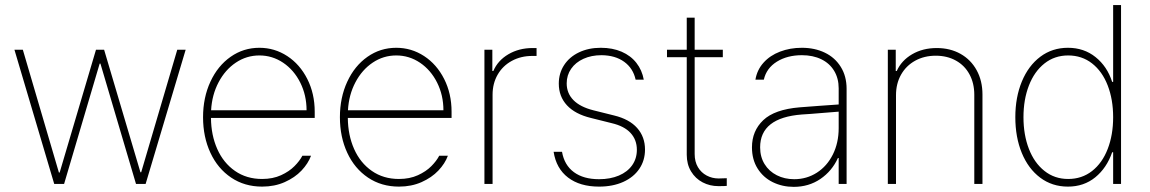

<svg xmlns="http://www.w3.org/2000/svg" viewBox="-20 -727 4548 759"><path d="M37.1 -530.3H70.3L212.9 -44.9H215.8L359.4 -530.3H391.6L535.2 -45.9H538.1L680.7 -530.3H713.9L555.7 0H517.6L377 -475.6H374L233.4 0H194.3Z M782.7 -263.7Q782.7 -341.3 811.8 -404.1Q840.8 -466.8 891.6 -502.4Q942.4 -538.1 1005.4 -538.1Q1065.4 -538.1 1115.5 -505.4Q1165.5 -472.7 1194.8 -414.8Q1224.1 -356.9 1224.1 -285.2V-260.7H814Q814.5 -192.9 838.9 -137.9Q863.3 -83 908.9 -51.3Q954.6 -19.5 1016.1 -19.5Q1058.6 -19.5 1091.1 -34.4Q1123.5 -49.3 1144 -70.1Q1164.6 -90.8 1175.3 -111.3H1209.5Q1198.2 -80.6 1171.9 -52.7Q1145.5 -24.9 1105.5 -7.1Q1065.4 10.7 1016.1 10.7Q946.8 10.7 893.8 -24.9Q840.8 -60.5 811.8 -123Q782.7 -185.5 782.7 -263.7ZM1191.9 -291Q1191.9 -350.6 1167 -400.4Q1142.1 -450.2 1099.4 -479Q1056.6 -507.8 1005.4 -507.8Q954.6 -507.8 912.4 -479.5Q870.1 -451.2 844 -401.6Q817.9 -352.1 814.5 -291Z M1323.7 -263.7Q1323.7 -341.3 1352.8 -404.1Q1381.8 -466.8 1432.6 -502.4Q1483.4 -538.1 1546.4 -538.1Q1606.4 -538.1 1656.5 -505.4Q1706.5 -472.7 1735.8 -414.8Q1765.1 -356.9 1765.1 -285.2V-260.7H1355Q1355.5 -192.9 1379.9 -137.9Q1404.3 -83 1450 -51.3Q1495.6 -19.5 1557.1 -19.5Q1599.6 -19.5 1632.1 -34.4Q1664.6 -49.3 1685.1 -70.1Q1705.6 -90.8 1716.3 -111.3H1750.5Q1739.3 -80.6 1712.9 -52.7Q1686.5 -24.9 1646.5 -7.1Q1606.4 10.7 1557.1 10.7Q1487.8 10.7 1434.8 -24.9Q1381.8 -60.5 1352.8 -123Q1323.7 -185.5 1323.7 -263.7ZM1732.9 -291Q1732.9 -350.6 1708 -400.4Q1683.1 -450.2 1640.4 -479Q1597.7 -507.8 1546.4 -507.8Q1495.6 -507.8 1453.4 -479.5Q1411.1 -451.2 1385 -401.6Q1358.9 -352.1 1355.5 -291Z M1895 -530.3H1926.3V-446.3H1930.2Q1947.8 -487.8 1989.7 -512.5Q2031.7 -537.1 2085.4 -537.1H2101.1V-505.9H2084.5Q2039.1 -505.9 2003.2 -486.3Q1967.3 -466.8 1947.3 -431.9Q1927.2 -397 1927.2 -352.5V0H1895Z M2357.9 -508.8Q2317.9 -508.8 2286.6 -494.6Q2255.4 -480.5 2237.8 -455.1Q2220.2 -429.7 2220.2 -397.5Q2220.2 -358.4 2246.8 -331.3Q2273.4 -304.2 2325.7 -291L2407.7 -270.5Q2467.8 -255.9 2498.8 -220.9Q2529.8 -186 2529.8 -135.7Q2529.8 -92.8 2507.3 -59.6Q2484.9 -26.4 2443.6 -7.8Q2402.3 10.7 2348.1 10.7Q2272.5 10.7 2225.6 -25.1Q2178.7 -61 2168.5 -127H2201.7Q2210.9 -74.2 2248.8 -46.4Q2286.6 -18.6 2348.1 -18.6Q2392.6 -18.6 2426.5 -33Q2460.4 -47.4 2479 -73.7Q2497.6 -100.1 2497.6 -134.8Q2497.6 -174.3 2472.7 -201.4Q2447.8 -228.5 2397.9 -240.2L2315.9 -260.7Q2253.4 -275.9 2221.2 -310.8Q2189 -345.7 2189 -396.5Q2189 -437.5 2210 -469.7Q2231 -502 2268.8 -520Q2306.6 -538.1 2355 -538.1Q2401.4 -538.1 2437.5 -522.5Q2473.6 -506.8 2495.8 -478.3Q2518.1 -449.7 2524.9 -412.1H2492.7Q2482.9 -457 2447.5 -482.7Q2412.1 -508.3 2357.9 -508.8Z M2837.4 -501H2726.1V-118.2Q2726.1 -87.9 2739 -66.2Q2752 -44.4 2773.7 -33Q2795.4 -21.5 2820.8 -21.5L2853 -22.5V7.8Q2846.2 8.8 2819.8 8.8Q2786.1 8.8 2757.6 -6.1Q2729 -21 2711.9 -49.3Q2694.8 -77.6 2694.8 -115.2V-501H2616.7V-530.3H2694.8V-657.2H2726.1V-530.3H2837.4Z M3141.1 -302.7Q3177.7 -305.7 3221.4 -308.8Q3265.1 -312 3295.4 -314V-377.9Q3295.4 -417 3277.6 -446.8Q3259.8 -476.6 3226.8 -492.7Q3193.8 -508.8 3149.9 -508.8Q3092.3 -508.8 3051 -483.2Q3009.8 -457.5 2999.5 -412.1H2966.3Q2972.7 -450.7 2998.3 -479.2Q3023.9 -507.8 3063.5 -522.9Q3103 -538.1 3149.9 -538.1Q3200.7 -538.1 3240.7 -518.8Q3280.8 -499.5 3303.7 -462.6Q3326.7 -425.8 3326.7 -376V0H3295.4V-102.5H3292.5Q3269 -50.8 3223.1 -19.5Q3177.2 11.7 3117.7 11.7Q3072.8 11.7 3034.9 -6.8Q2997.1 -25.4 2974.9 -60.8Q2952.6 -96.2 2952.6 -144.5Q2952.6 -209.5 2997.3 -252Q3042 -294.4 3141.1 -302.7ZM3119.6 -18.6Q3168.9 -18.6 3209.2 -44.4Q3249.5 -70.3 3272.5 -116.5Q3295.4 -162.6 3295.4 -220.7V-285.6L3252.4 -282.2Q3165 -274.9 3149.9 -274.4Q2984.9 -261.7 2984.9 -144.5Q2984.9 -106.9 3002.4 -78.4Q3020 -49.8 3050.8 -34.2Q3081.5 -18.6 3119.6 -18.6Z M3522 0H3489.7V-530.3H3521V-446.3H3524.9Q3543.5 -487.8 3585.7 -512.5Q3627.9 -537.1 3683.1 -537.1Q3735.8 -537.1 3776.9 -514.2Q3817.9 -491.2 3840.8 -449.5Q3863.8 -407.7 3863.8 -353.5V0H3831.5V-352.5Q3831.5 -397.9 3812.5 -433.1Q3793.5 -468.3 3758.8 -487.5Q3724.1 -506.8 3679.2 -506.8Q3633.8 -506.8 3597.9 -487.1Q3562 -467.3 3542 -431.9Q3522 -396.5 3522 -350.6Z M3993.7 -263.7Q3993.7 -342.3 4019.5 -404.8Q4045.4 -467.3 4092.5 -502.7Q4139.6 -538.1 4201.7 -538.1Q4265.1 -538.1 4311 -501.2Q4356.9 -464.4 4376.5 -403.3H4380.4V-707H4411.6V0H4380.4V-125H4376.5Q4355 -63 4309.8 -26.1Q4264.6 10.7 4201.7 10.7Q4139.2 10.7 4092 -24.7Q4044.9 -60.1 4019.3 -122.3Q3993.7 -184.6 3993.7 -263.7ZM4380.4 -263.7Q4380.4 -333.5 4358.9 -389.2Q4337.4 -444.8 4297.1 -476.3Q4256.8 -507.8 4202.6 -507.8Q4148.9 -507.8 4108.9 -476.1Q4068.8 -444.3 4047.4 -388.9Q4025.9 -333.5 4025.9 -263.7Q4025.9 -193.8 4047.4 -138.4Q4068.8 -83 4108.9 -51.3Q4148.9 -19.5 4202.6 -19.5Q4256.8 -19.5 4297.1 -51Q4337.4 -82.5 4358.9 -138.2Q4380.4 -193.8 4380.4 -263.7Z"/></svg>

Font: Pretendard Std Thin
Style: Regular
Weight: 100
Designer: Base glyphs from Inter by Rasmus Andersson; Hangeul glyphs from Noto Sans CJK(Source Han Sans) by Jang Soo-young and Kan
Foundry: Kil Hyung-jin
Version: Version 1.309